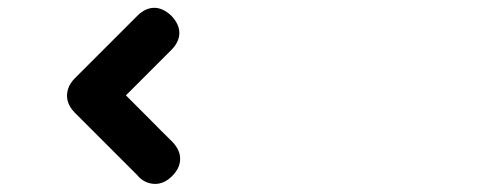

<svg xmlns="http://www.w3.org/2000/svg" viewBox="-20 -467 1244 484"><path d="M169.4 -182.1Q161.1 -190.4 156.7 -198Q152.3 -205.6 150.4 -213.4Q147 -227.5 151.4 -242.2Q155.8 -256.8 168.9 -270L326.2 -427.2Q346.2 -447.3 369.1 -447.3Q390.6 -447.3 412.1 -427.2Q432.1 -405.8 432.1 -384.3Q432.1 -361.3 412.1 -341.3L297.4 -226.6Q326.2 -198.2 356 -168Q385.7 -137.7 414.6 -109.4Q424.3 -99.1 429.2 -88.6Q434.1 -78.1 434.1 -66.4Q434.1 -43.5 414.1 -23.4Q403.3 -12.7 392.8 -8.1Q382.3 -3.4 371.1 -3.4Q359.4 -3.4 348.1 -8.3Q336.9 -13.2 327.1 -23.9L328.1 -23.4Z"/></svg>

Font: Erica Type
Style: Bold Italic
Weight: 700
Monospace: yes
Designer: Peter Wiegel
Foundry: Peter Wiegel
Version: Version 1.000 2010 initial release